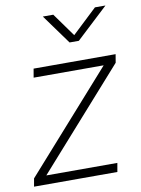

<svg xmlns="http://www.w3.org/2000/svg" viewBox="-85 -793 626 851"><g transform="rotate(-10 228.5 -368.0)"><path d="M-1.5 0 4.9 -36.1 395 -475.1V-476.1H80.6L87.4 -515.6H456.5L450.2 -478L61.5 -40.5V-39.6H380.4L373.5 0ZM214.8 -735.8 290.5 -630.4 402.3 -735.8H449.2V-735.4L306.2 -602.1H264.6L168 -735.4V-735.8Z"/></g></svg>

Font: Inter Display ExtraLight
Style: Italic
Weight: 200
Italic angle: -9.39999°
Designer: Rasmus Andersson
Foundry: rsms
Version: Version 4.000;git-a52131595